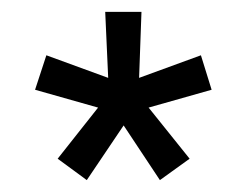

<svg xmlns="http://www.w3.org/2000/svg" viewBox="-20 -736 422 323"><path d="M157 -716H218L214 -605L318 -643L336 -585L230 -555L299 -469L249 -433L188 -525L126 -433L77 -469L145 -555L39 -585L58 -643L162 -605Z"/></svg>

Font: Almarai
Style: Regular
Weight: 400
Designer: Boutros International 2019
Foundry: Created by Boutros International 2019
Version: Version 1.10